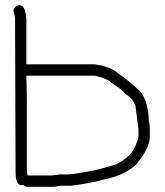

<svg xmlns="http://www.w3.org/2000/svg" viewBox="-20 -717 626 729"><path d="M54.7 -697.3Q76.7 -697.3 80.1 -642.6V-472.7H339.8Q402.8 -463.4 429.7 -437.5Q464.8 -414.1 513.7 -369.1Q544.9 -326.2 544.9 -253.9Q548.8 -253.9 548.8 -220.7V-197.3Q548.8 -155.8 498 -93.8Q455.6 -51.3 373 -35.2Q335.9 -23.4 250 -11.7H209Q189.9 -7.8 187.5 -7.8H87.9Q74.7 -7.8 68.4 -15.6Q64.5 -13.7 62.5 -13.7Q39.1 -13.7 39.1 -64.5V-80.1Q39.1 -222.7 37.1 -650.4L31.2 -677.7Q37.1 -697.3 54.7 -697.3ZM80.1 -429.7Q82 -358.9 82 -322.3V-74.2L84 -50.8H175.8Q204.1 -54.7 207 -54.7H242.2Q342.3 -66.4 421.9 -93.8Q481.4 -123 498 -171.9Q505.9 -193.4 505.9 -199.2V-224.6Q505.9 -226.1 494.1 -316.4Q480.5 -348.1 457 -359.4Q443.4 -377 406.2 -400.4Q388.7 -418.9 339.8 -429.7Z"/></svg>

Font: CEF Fonts CJK
Style: Regular
Weight: 400
Designer: PartyBoss (派对大魔王)
Version: Release 2.25